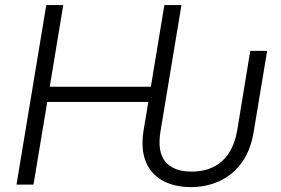

<svg xmlns="http://www.w3.org/2000/svg" viewBox="-20 -748 1137 778"><path d="M753.9 10.3Q685.5 9.8 638.2 -16.6Q590.8 -43 570.3 -94.2Q549.8 -145.5 562 -220.7L581.1 -335H171.4L115.7 0H46.9L167.5 -727.5H236.3L181.6 -396.5H591.3L646 -727.5H715.3L630.4 -216.3Q616.7 -132.8 650.1 -92.8Q683.6 -52.7 755.9 -52.7Q806.6 -52.7 844.7 -71.5Q882.8 -90.3 907.5 -127.9Q932.1 -165.5 941.4 -221.2L994.1 -542H1062.5L1008.3 -215.8Q996.1 -139.6 960 -89.6Q923.8 -39.6 870.8 -14.9Q817.9 9.8 753.9 10.3Z"/></svg>

Font: Inter 18pt Light
Style: Italic
Weight: 300
Italic angle: -9.3988°
Designer: Rasmus Andersson
Foundry: rsms
Version: Version 4.001;git-66647c0bb